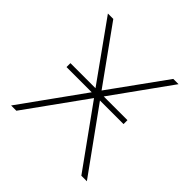

<svg xmlns="http://www.w3.org/2000/svg" viewBox="-181 -853 1007 1007"><g transform="rotate(45 322.0 -350.0)"><path d="M106 -348H293L43 0H82L323 -335L564 0H605L354 -348H529V-377H353L585 -700H546L323 -391L101 -700H61L292 -377H106Z"/></g></svg>

Font: Chess Sans ExtraLight
Style: Regular
Weight: 275
Designer: Wolf Bōese
Foundry: Wolf Bōese
Version: Version 7.223;Glyphs 3.3 (3306)